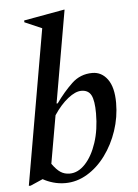

<svg xmlns="http://www.w3.org/2000/svg" viewBox="-54 -792 607 844"><g transform="rotate(-5 249.5 -370.0)"><path d="M200 10Q172 10 146.5 2.5Q121 -5 102 -16L47 8H39L158 -677L82 -710V-718L260 -750H263L192 -342H197Q231 -390 269 -426Q307 -462 360 -462Q401 -462 427 -426.5Q453 -391 453 -322Q453 -259 433 -199.5Q413 -140 378 -92.5Q343 -45 297 -17.5Q251 10 200 10ZM305 -388Q279 -388 246 -362Q213 -336 183 -291L146 -80Q165 -53 182.5 -41.5Q200 -30 223 -30Q260 -30 291.5 -63.5Q323 -97 342 -154.5Q361 -212 361 -284Q361 -340 348.5 -364Q336 -388 305 -388Z"/></g></svg>

Font: Spectral Medium
Style: Italic
Weight: 500
Italic angle: -10°
Designer: Jean-Baptiste Levee
Foundry: Production Type
Version: Version 2.001